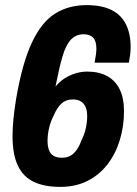

<svg xmlns="http://www.w3.org/2000/svg" viewBox="-20 -719 535 751"><path d="M215 12Q154 12 112.5 -7.5Q71 -27 50 -71Q29 -115 29 -187Q29 -217 32.5 -253Q36 -289 43 -332Q67 -472 104.5 -552Q142 -632 195 -665.5Q248 -699 319 -699Q376 -699 414 -681Q452 -663 471.5 -626Q491 -589 491 -534Q491 -520 489 -504.5Q487 -489 484 -474H350Q353 -490 355 -504Q357 -518 357 -529Q357 -558 344.5 -571.5Q332 -585 307 -585Q277 -585 257 -563.5Q237 -542 224 -497Q211 -452 197 -380Q211 -398 230.5 -411Q250 -424 273.5 -431.5Q297 -439 321 -439Q367 -439 399 -421.5Q431 -404 448 -370Q465 -336 465 -284Q465 -226 449 -172.5Q433 -119 401.5 -77.5Q370 -36 323.5 -12Q277 12 215 12ZM223 -102Q250 -102 268.5 -119.5Q287 -137 299 -171Q310 -192 315.5 -216.5Q321 -241 321 -265Q321 -286 315 -300Q309 -314 297 -322Q285 -330 264 -330Q238 -330 220.5 -314Q203 -298 190 -267Q178 -244 172 -218.5Q166 -193 166 -167Q166 -147 171.5 -132Q177 -117 189.5 -109.5Q202 -102 223 -102Z"/></svg>

Font: Archivo Condensed ExtraBold
Style: Italic
Weight: 800
Width: 3
Italic angle: -10°
Designer: Hector Gatti
Foundry: Omnibus-Type
Version: Version 2.001